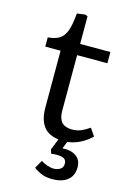

<svg xmlns="http://www.w3.org/2000/svg" viewBox="-135 -747 714 1042"><g transform="rotate(15 222.5 -225.5)"><path d="M267 229Q227 229 200 216Q173 203 162 193L188 148Q201 157 222 164.5Q243 172 259 172Q279 172 295.5 162.5Q312 153 312 131Q312 111 298.5 103Q285 95 257 95Q247 95 240.5 95.5Q234 96 227 98L219 75L244 12Q183 4 157 -34.5Q131 -73 131 -135V-456H45V-508Q87 -511 111 -527Q135 -543 147 -578Q159 -613 164 -674L210 -680L224 -674V-519H394V-456H224V-142Q224 -100 243 -79.5Q262 -59 300 -59Q329 -59 351.5 -68.5Q374 -78 398 -95L427 -53Q397 -24 363 -7.5Q329 9 294 13L278 53Q311 51 334.5 59.5Q358 68 371 86Q384 104 384 133Q384 161 371.5 182.5Q359 204 333 216.5Q307 229 267 229Z"/></g></svg>

Font: Literata Variable Black
Style: Regular
Weight: 900
Designer: Latin by Veronika Burian and Jose Scaglione. Greek by Irene Vlachou. Cyrillic by Vera Evstafieva.
Foundry: TypeTogether
Version: Version 3.021